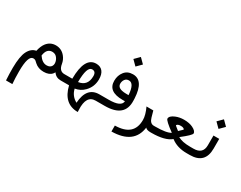

<svg xmlns="http://www.w3.org/2000/svg" viewBox="-113 -1379 2958 2352"><g transform="rotate(30 1366.0 -203.5)"><path d="M391.1 -73.7C348.8 -73.7 311.2 -98.3 278.3 -147.5C287.4 -218.1 318.5 -253.4 371.6 -253.4C388.2 -253.4 402.8 -249.7 415.5 -242.2C433.8 -231.1 448.2 -212.7 459 -187C465.2 -172 468.1 -156.7 467.8 -141.1C467.4 -129.1 464.5 -118 459 -107.9C446.3 -85.1 423.7 -73.7 391.1 -73.7ZM529.8 -54.7C553.2 -18.2 587.9 0 633.8 0H641.6C648.1 0 651.4 -14.3 651.4 -43V-52.2C651.4 -77.3 648.1 -89.8 641.6 -89.8H633.8C585 -89.8 555.7 -120.9 545.9 -183.1C540 -218.9 526 -250.7 503.9 -278.3C469.4 -321.9 424.6 -343.8 369.6 -343.8C316.9 -343.4 274.3 -322.1 241.7 -279.8C220.9 -252.4 205.1 -214.5 194.3 -166C148.8 -158.2 113 -128.7 86.9 -77.6C62.2 -28.8 49.3 49.8 48.3 158.2C48 213.9 49.8 272.6 53.7 334.5H143.6C139 282.1 136.7 224 136.7 160.2C136.4 9.1 160.5 -66.7 209 -67.4C224.9 -67.4 237.8 -62.8 247.6 -53.7L270 -33.2C303.9 -2.3 346.5 13.2 397.9 13.2C450 13.2 488.6 -1.6 513.7 -31.2C519.9 -38.4 525.2 -46.2 529.8 -54.7Z M938 139.6C881.7 109 846.4 62.7 832 0.5C883.1 -7.6 926.4 -29.9 961.9 -66.4C1009.1 -114.6 1033.2 -173.5 1034.2 -243.2C1034.5 -293.3 1023.8 -331.4 1002.2 -357.4C980.6 -383.5 949.9 -396.5 910.2 -396.5C802.1 -396.5 747.4 -294.3 746.1 -89.8H634.3C608.9 -89.8 596.2 -77.3 596.2 -52.2V-43C596.2 -14.3 608.9 0 634.3 0H752.4C789.2 153.6 874.5 230.5 1008.3 230.5L1006.8 198.7C1000.3 66.2 1041 0 1128.9 0H1140.6C1147.1 0 1150.4 -14.3 1150.4 -43V-52.2C1150.4 -77.3 1147.1 -89.8 1140.6 -89.8H1129.9C1011.7 -89.8 947.8 -13.3 938 139.6ZM827.6 -89.4C828 -237.1 852.5 -311 901.4 -311C936.8 -311 954.6 -289.4 954.6 -246.1C954.6 -153.3 912.3 -101.1 827.6 -89.4Z M1443.8 -259.8C1430.8 -259.8 1417.6 -259.9 1404.3 -260.3C1324.9 -261.6 1285.2 -285.5 1285.2 -332C1285.2 -354.8 1291.5 -375 1304.2 -392.6C1316.9 -410.2 1335.3 -418.9 1359.4 -418.9C1408.9 -419.3 1437 -366.2 1443.8 -259.8ZM1528.3 -263.7C1519.9 -427.4 1465.5 -509.1 1365.2 -508.8C1313.8 -508.8 1274.1 -490.9 1246.1 -455.1C1217.8 -419.3 1203.6 -376.3 1203.6 -326.2C1203.3 -224 1271.6 -172.9 1408.7 -172.9L1442.9 -173.3C1439.3 -117.7 1378.9 -89.8 1261.7 -89.8H1133.3C1107.9 -89.8 1095.2 -77.3 1095.2 -52.2V-43C1095.2 -14.3 1107.9 0 1133.3 0H1256.3C1444.5 0 1535.5 -77.3 1529.3 -231.9C1529 -243.7 1528.6 -254.2 1528.3 -263.7ZM1273.8 -673.4 1341.7 -605.5 1409.1 -672.9 1341.2 -740.8Z M1830.6 -24.4C1842.6 -8.1 1867.2 0 1904.3 0H1912.6C1919.1 0 1922.4 -14.3 1922.4 -43V-54.7C1922.4 -78.1 1919.1 -89.8 1912.6 -89.8H1898.9C1863.1 -89.8 1838.4 -114.1 1824.7 -162.6L1800.3 -249.5L1703.6 -250C1733.9 -185.2 1749 -129.9 1749 -84C1749.3 67.4 1661.3 144.2 1484.9 146.5V230.5C1693.8 227.5 1809.1 142.6 1830.6 -24.4Z M2238.8 -125.5C2325.7 -193.2 2369.1 -235.4 2369.1 -252C2369.1 -274.7 2349.6 -295.7 2310.5 -314.9C2277.7 -331.2 2236.2 -339.5 2186 -339.8C2143.4 -339.8 2104.5 -332.5 2069.3 -317.9C2023.1 -298.7 2000 -275.9 2000 -249.5C2000 -231.9 2044.6 -190.6 2133.8 -125.5C2097.3 -101.7 2025.4 -89.8 1918 -89.8H1904.8C1879.4 -89.8 1866.7 -77.3 1866.7 -52.2V-43C1866.7 -14.3 1879.4 0 1904.8 0H1916.5C2044.4 0 2135.6 -23.3 2189.9 -69.8C2250.2 -23.3 2324.7 0 2413.6 0H2424.8C2431 0 2434.2 -14.3 2434.6 -43V-52.2C2434.6 -77.3 2431.3 -89.8 2424.8 -89.8H2413.6C2337.4 -89.8 2279.1 -101.7 2238.8 -125.5ZM2240.2 -234.4C2241.5 -232.1 2224.3 -214.8 2188.5 -182.6C2148.1 -213.2 2129.1 -230.1 2131.3 -233.4C2141.8 -247.7 2160.4 -254.8 2187.3 -254.6C2214.1 -254.5 2231.8 -247.7 2240.2 -234.4Z M2460 0C2602.5 0 2673.8 -71.3 2673.8 -213.9V-351.6H2592.3V-214.4C2592.3 -131.3 2548.2 -89.8 2460 -89.8H2418C2392.6 -89.8 2379.9 -77.3 2379.9 -52.2V-43C2379.9 -14.3 2392.6 0 2418 0ZM2537 -520.6 2604.9 -452.7 2672.3 -520.1 2604.4 -588Z"/></g></svg>

Font: Dirooz FD
Style: FD
Weight: 400
Foundry: DejaVu fonts team - Redesigned by Saber Rastikerdar
Version: Version 0.2.1